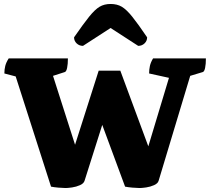

<svg xmlns="http://www.w3.org/2000/svg" viewBox="-20 -935 1059 967"><path d="M310 12Q297 12 274 10Q251 8 237 5L59 -550L2 -565Q2 -585 6.5 -603Q11 -621 24 -641H322Q322 -612 318 -593Q314 -574 306 -572L247 -553L358 -206L477 -579H586L727 -198L831 -543L731 -565Q731 -585 735 -603Q739 -621 751 -641H1017Q1017 -612 1013 -593Q1009 -574 1001 -572L938 -553L779 -25Q775 -11 756 -2.5Q737 6 716 9Q695 12 683 12Q670 12 647 10Q624 8 610 5L495 -306L406 -25Q402 -11 383 -2.5Q364 6 343 9Q322 12 310 12ZM537 -915Q570 -915 593.5 -901Q617 -887 646 -851Q675 -815 721 -747Q721 -729 708 -716.5Q695 -704 676 -704L537 -794L398 -704Q379 -704 366 -716.5Q353 -729 353 -747Q400 -815 429 -851Q458 -887 481.5 -901Q505 -915 537 -915Z"/></svg>

Font: Petrona Black
Style: Regular
Weight: 900
Designer: Ringo R. Seeber
Foundry: Ringo R. Seeber
Version: Version 2.001; ttfautohint (v1.8.3)